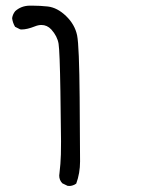

<svg xmlns="http://www.w3.org/2000/svg" viewBox="-20 -398 540 665"><path d="M213.9 245.6Q216.8 246.1 221.2 246.1Q225.6 246.1 231.9 244.1Q238.3 242.2 244.1 237.8Q257.3 201.7 257.3 161.1L255.9 -60.1Q254.4 -238.8 247.1 -275.4Q239.3 -313 209 -342.3Q178.7 -371.6 145.5 -375.5Q118.2 -378.4 93.3 -378.4Q87.4 -378.4 81.1 -378.4Q52.7 -377.4 32.7 -359.4Q23.9 -348.6 22 -335Q23.9 -319.3 32.2 -305.2L49.8 -296.4Q52.2 -295.9 54.7 -295.9Q73.7 -295.9 100.6 -306.6Q112.8 -311.5 123.5 -311.5Q143.1 -311.5 157.7 -295.9Q178.7 -272.5 182.9 -246.3Q187 -220.2 189.2 -81.5Q191.4 57.1 191.4 92.3Q191.4 127.4 190.9 136.7Q189.9 170.4 186 201.7Q185.1 206.5 185.1 210Q185.1 225.6 195.8 236.8Z"/></svg>

Font: Bakudai
Style: Light
Weight: 300
Version: Version 1.48